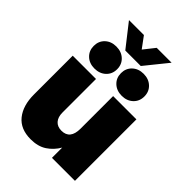

<svg xmlns="http://www.w3.org/2000/svg" viewBox="-261 -1014 1139 1139"><g transform="rotate(45 309.0 -444.5)"><path d="M215.8 11.7Q129.9 11.7 85.9 -43Q42 -97.7 42 -190.4V-515.6H237.3V-234.4Q237.3 -195.8 256.1 -174.6Q274.9 -153.3 309.1 -153.3Q380.9 -153.3 380.9 -242.2V-515.6H576.2V0H383.3V-85.9Q357.4 -41.5 316.9 -14.9Q276.4 11.7 215.8 11.7ZM253.9 -900.9 305.7 -830.6 361.3 -900.9H485.8V-900.4L370.6 -757.8H240.7L128.9 -900.4V-900.9ZM415.5 -552.7Q372.6 -552.7 345 -578.6Q317.4 -604.5 317.4 -645Q317.4 -685.5 345 -711.4Q372.6 -737.3 415.5 -737.3Q458.5 -737.3 486.1 -711.4Q513.7 -685.5 513.7 -645Q513.7 -604.5 486.1 -578.6Q458.5 -552.7 415.5 -552.7ZM186.5 -552.7Q143.6 -552.7 116.2 -578.6Q88.9 -604.5 88.9 -645Q88.9 -685.5 116.2 -711.4Q143.6 -737.3 186.5 -737.3Q230 -737.3 257.6 -711.4Q285.2 -685.5 285.2 -645Q285.2 -604.5 257.6 -578.6Q230 -552.7 186.5 -552.7Z"/></g></svg>

Font: Inter Display Black
Style: Regular
Weight: 900
Designer: Rasmus Andersson
Foundry: rsms
Version: Version 4.000;git-a52131595